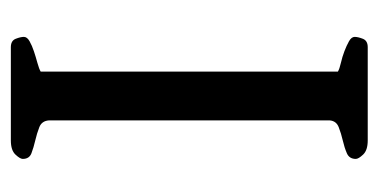

<svg xmlns="http://www.w3.org/2000/svg" viewBox="-192 -506 698 354"><g transform="rotate(90 157.0 -329.0)"><path d="M48 -24Q48 -30 56 -34.5Q64 -39 74.5 -42.5Q85 -46 96 -49Q107 -52 112 -55V-603Q107 -606 96 -608.5Q85 -611 74.5 -615Q64 -619 56 -623.5Q48 -628 48 -634Q48 -640 51.5 -649Q55 -658 67 -658H239Q257 -658 265 -649.5Q273 -641 273 -636Q273 -624 262.5 -619.5Q252 -615 239 -612Q226 -609 214.5 -604.5Q203 -600 202 -588V-70Q203 -57 214.5 -52.5Q226 -48 239 -45Q252 -42 262.5 -38Q273 -34 273 -22Q273 -17 265 -8.5Q257 0 239 0H67Q55 0 51.5 -9Q48 -18 48 -24Z"/></g></svg>

Font: Asar
Style: Regular
Weight: 400
Designer: Eben Sorkin
Foundry: Eben Sorkin, Pria Ravichandran
Version: Version 1.003; ttfautohint (v1.3) -l 8 -r 50 -G 0 -x 0 -H 45